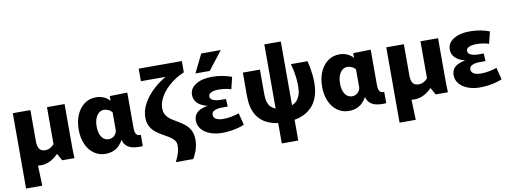

<svg xmlns="http://www.w3.org/2000/svg" viewBox="-72 -1190 4834 1817"><g transform="rotate(-10 2345.0 -281.5)"><path d="M232 11.7Q164.2 11.7 125.5 -18.8Q86.8 -49.3 71.3 -101Q55.7 -152.7 55.7 -215.5V-520H224.8V-216.7Q224.8 -171.3 241.9 -146.5Q259 -121.7 299.2 -121.7Q318.2 -121.7 333.6 -127.7Q349 -133.8 361.7 -143.7Q374.3 -153.5 384.2 -164V-520H553.3V-172.5Q553.3 -123.2 553.8 -80.2Q554.3 -37.2 556.2 0H438.8L402.5 -65.8H398.2Q381.7 -47.8 356.8 -29.8Q332 -11.7 300.3 0Q268.5 11.7 232 11.7ZM55.7 204V-263H194.8L211.5 204Z M855.8 11.7Q792.5 11.7 744.5 -22.6Q696.5 -56.8 669.7 -117.6Q642.8 -178.3 642.8 -256.5Q642.8 -338.3 669.8 -399.9Q696.8 -461.5 744.7 -496.6Q792.5 -531.7 855.8 -531.7Q896.2 -531.7 930.8 -516.5Q965.5 -501.3 985.5 -476.3H987.5V-520L1156.7 -523.8V-184.7Q1156.7 -161.7 1160.8 -143.8Q1165 -126 1177.3 -116.5Q1189.7 -107 1213.5 -107.8V0Q1186.7 2.5 1157.2 0.9Q1127.8 -0.7 1101.4 -9.3Q1075 -18 1055.2 -37.2Q1035.3 -56.3 1026.8 -89.8H1024.8Q989.8 -32 947.4 -10.2Q905 11.7 855.8 11.7ZM907.8 -120Q941 -120 962.7 -141.6Q984.3 -163.2 987.5 -189V-363.7Q972.8 -382.7 950.8 -392.2Q928.8 -401.7 910 -401.7Q883 -401.7 861.5 -384.3Q840 -366.8 827.7 -335Q815.3 -303.2 815.3 -258.2Q815.3 -212.5 827.6 -181.5Q839.8 -150.5 860.8 -135.2Q881.8 -120 907.8 -120Z M1302 -728V-607.5H1696.8L1697 -665.8Q1648.3 -658.5 1592.3 -634Q1536.3 -609.5 1481.9 -570.8Q1427.5 -532 1382.4 -482.6Q1337.3 -433.2 1310.4 -376.9Q1283.5 -320.7 1283.5 -260.3Q1283.5 -210.5 1302.1 -176.3Q1320.7 -142 1349.7 -118.3Q1378.7 -94.7 1411.3 -76.7Q1443.8 -58.7 1472.8 -41.2Q1501.8 -23.7 1520.4 -2.2Q1539 19.3 1539 50.3Q1539 84.3 1530.1 118.2Q1521.2 152 1494.7 204H1662.8Q1692.8 150 1703.8 108Q1714.8 66 1714.8 29.7Q1714.8 -25 1696.2 -61.4Q1677.7 -97.8 1648.2 -122.2Q1618.8 -146.5 1585.4 -165.5Q1552 -184.5 1522.6 -204.2Q1493.2 -223.8 1474.6 -250.9Q1456 -278 1456 -318.7Q1456 -355.8 1470.1 -392Q1484.2 -428.2 1508.9 -462Q1533.7 -495.8 1566.9 -525.7Q1600.2 -555.5 1638.1 -579.4Q1676 -603.3 1716.8 -619.8V-728Z M1977.3 8Q1913.2 8 1861.4 -11.3Q1809.7 -30.7 1779.6 -66.2Q1749.5 -101.8 1749.5 -149Q1749.5 -184 1765.5 -208.2Q1781.5 -232.3 1810.5 -246.7Q1839.5 -261 1877.8 -267.7V-269.7Q1817.5 -285.7 1786.7 -317.5Q1755.8 -349.3 1755.8 -394.3Q1755.8 -458 1815.3 -494.8Q1874.7 -531.7 1972 -531.7Q2027.3 -531.7 2077.4 -521.6Q2127.5 -511.5 2159.7 -498.3L2131.7 -383.8Q2108.2 -391.8 2076.6 -396.8Q2045 -401.8 2014.7 -401.8Q1968.8 -401.8 1941.9 -390Q1915 -378.2 1915 -354.3Q1915 -332.3 1932.7 -321Q1950.5 -309.7 1974.8 -306.1Q1999.2 -302.5 2018 -302.5H2065.7L2069.8 -228.7H2013Q1992.3 -228.7 1969.7 -224.6Q1947.2 -220.5 1931.2 -209.3Q1915.3 -198.2 1915.3 -176.5Q1915.3 -158.3 1926.3 -145.6Q1937.3 -132.8 1958.7 -126.5Q1980.2 -120.2 2009.8 -120.2Q2050.7 -120.2 2092.3 -129.2Q2134 -138.3 2160.8 -147.7L2189.7 -33Q2169.8 -23.5 2135.8 -13.9Q2101.8 -4.3 2060.3 1.8Q2018.8 8 1977.3 8ZM1823.3 -590 1910 -766.7H2097.5L1960.8 -590Z M2580.8 11.7Q2505 11.7 2451.9 -5Q2398.8 -21.7 2364.3 -49.2Q2329.8 -76.7 2309.9 -109.7Q2290 -142.8 2280.9 -176.9Q2271.8 -211 2269.2 -240.6Q2266.5 -270.2 2266.5 -289.7V-520H2430.7V-290.8Q2430.7 -266 2434 -236.7Q2437.3 -207.5 2452 -181Q2466.7 -154.5 2498.4 -138.1Q2530.2 -121.7 2588 -121.7Q2675.3 -121.7 2717.5 -166.3Q2759.7 -211 2759.7 -300.8Q2759.7 -336 2756.5 -370.8Q2753.3 -405.7 2746.5 -442.4Q2739.7 -479.2 2728.5 -520H2887.7Q2897.2 -482.5 2903.5 -446.4Q2909.8 -410.3 2913 -376.3Q2916.2 -342.3 2916.2 -309.2Q2916.2 -153.7 2830 -71Q2743.8 11.7 2580.8 11.7ZM2513 204V-748H2671.3V204Z M3194.8 11.7Q3131.5 11.7 3083.5 -22.6Q3035.5 -56.8 3008.7 -117.6Q2981.8 -178.3 2981.8 -256.5Q2981.8 -338.3 3008.8 -399.9Q3035.8 -461.5 3083.7 -496.6Q3131.5 -531.7 3194.8 -531.7Q3235.2 -531.7 3269.8 -516.5Q3304.5 -501.3 3324.5 -476.3H3326.5V-520L3495.7 -523.8V-184.7Q3495.7 -161.7 3499.8 -143.8Q3504 -126 3516.3 -116.5Q3528.7 -107 3552.5 -107.8V0Q3525.7 2.5 3496.2 0.9Q3466.8 -0.7 3440.4 -9.3Q3414 -18 3394.2 -37.2Q3374.3 -56.3 3365.8 -89.8H3363.8Q3328.8 -32 3286.4 -10.2Q3244 11.7 3194.8 11.7ZM3246.8 -120Q3280 -120 3301.7 -141.6Q3323.3 -163.2 3326.5 -189V-363.7Q3311.8 -382.7 3289.8 -392.2Q3267.8 -401.7 3249 -401.7Q3222 -401.7 3200.5 -384.3Q3179 -366.8 3166.7 -335Q3154.3 -303.2 3154.3 -258.2Q3154.3 -212.5 3166.6 -181.5Q3178.8 -150.5 3199.8 -135.2Q3220.8 -120 3246.8 -120Z M3821 11.7Q3753.2 11.7 3714.5 -18.8Q3675.8 -49.3 3660.3 -101Q3644.7 -152.7 3644.7 -215.5V-520H3813.8V-216.7Q3813.8 -171.3 3830.9 -146.5Q3848 -121.7 3888.2 -121.7Q3907.2 -121.7 3922.6 -127.7Q3938 -133.8 3950.7 -143.7Q3963.3 -153.5 3973.2 -164V-520H4142.3V-172.5Q4142.3 -123.2 4142.8 -80.2Q4143.3 -37.2 4145.2 0H4027.8L3991.5 -65.8H3987.2Q3970.7 -47.8 3945.8 -29.8Q3921 -11.7 3889.3 0Q3857.5 11.7 3821 11.7ZM3644.7 204V-263H3783.8L3800.5 204Z M4454.3 8Q4390.2 8 4338.4 -11.3Q4286.7 -30.7 4256.6 -66.2Q4226.5 -101.8 4226.5 -149Q4226.5 -184 4242.5 -208.2Q4258.5 -232.3 4287.5 -246.7Q4316.5 -261 4354.8 -267.7V-269.7Q4294.5 -285.7 4263.7 -317.5Q4232.8 -349.3 4232.8 -394.3Q4232.8 -458 4292.3 -494.8Q4351.7 -531.7 4449 -531.7Q4504.3 -531.7 4554.4 -521.6Q4604.5 -511.5 4636.7 -498.3L4608.7 -383.8Q4585.2 -391.8 4553.6 -396.8Q4522 -401.8 4491.7 -401.8Q4445.8 -401.8 4418.9 -390Q4392 -378.2 4392 -354.3Q4392 -332.3 4409.7 -321Q4427.5 -309.7 4451.8 -306.1Q4476.2 -302.5 4495 -302.5H4542.7L4546.8 -228.7H4490Q4469.3 -228.7 4446.7 -224.6Q4424.2 -220.5 4408.2 -209.3Q4392.3 -198.2 4392.3 -176.5Q4392.3 -158.3 4403.3 -145.6Q4414.3 -132.8 4435.7 -126.5Q4457.2 -120.2 4486.8 -120.2Q4527.7 -120.2 4569.3 -129.2Q4611 -138.3 4637.8 -147.7L4666.7 -33Q4646.8 -23.5 4612.8 -13.9Q4578.8 -4.3 4537.3 1.8Q4495.8 8 4454.3 8Z"/></g></svg>

Font: Murecho Thin
Style: Regular
Weight: 100
Designer: Neil Summerour
Foundry: Positype
Version: Version 1.010